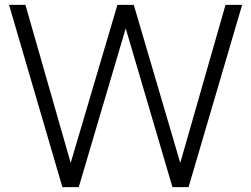

<svg xmlns="http://www.w3.org/2000/svg" viewBox="-20 -765 1026 785"><path d="M17 -745H84L269 -99L460 -745H527L717 -99L902 -745H970L751 0H685L494 -649L302 0H235Z"/></svg>

Font: BLUETTI 2.0 Extralight
Style: Roman
Weight: 200
Designer: Stijn de Vries
Foundry: tokotype
Version: Version 2.005;October 31, 2023;FontCreator 14.0.0.2814 64-bi